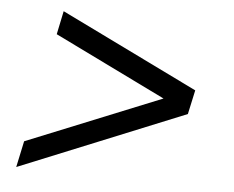

<svg xmlns="http://www.w3.org/2000/svg" viewBox="-40 -546 666 547"><g transform="rotate(5 292.5 -273.0)"><path d="M25 -46 41 -121 426 -277 107 -433 121 -500 514 -308 499 -239Z"/></g></svg>

Font: Nacelle
Style: Italic
Weight: 400
Italic angle: -12°
Designer: Sora Sagano
Foundry: Sora Sagano
Version: Version 1.000;FEAKit 1.0